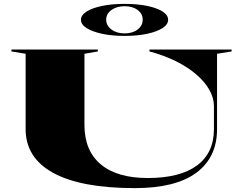

<svg xmlns="http://www.w3.org/2000/svg" viewBox="-20 -963 1240 989"><path d="M675 6Q398 6 255 -72Q112 -150 112 -298V-686L39 -698V-708H484V-698L415 -686V-320Q415 -187 499 -116.5Q583 -46 741 -46Q907 -46 994.5 -110.5Q1082 -175 1082 -298V-416Q1082 -459 1058 -501Q1034 -543 990 -580.5Q946 -618 885.5 -648Q825 -678 750 -698V-708H1173V-698L1098 -686V-298Q1098 -152 991 -73Q884 6 675 6ZM622 -943Q688 -943 738.5 -932.5Q789 -922 817.5 -903.5Q846 -885 846 -861Q846 -837 817.5 -818.5Q789 -800 738.5 -789Q688 -778 622 -778Q556 -778 505.5 -789Q455 -800 426 -818.5Q397 -837 397 -861Q397 -885 426 -903.5Q455 -922 505.5 -932.5Q556 -943 622 -943ZM622 -931Q581 -931 554 -911.5Q527 -892 527 -862Q527 -831 554 -811Q581 -791 622 -791Q663 -791 689 -811Q715 -831 715 -862Q715 -892 689 -911.5Q663 -931 622 -931Z"/></svg>

Font: Kalnia Expanded Medium
Style: Regular
Weight: 500
Width: 7
Designer: Frida Medrano
Foundry: Frida Medrano
Version: Version 1.105